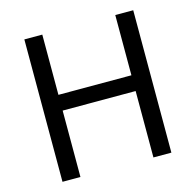

<svg xmlns="http://www.w3.org/2000/svg" viewBox="-104 -822 950 930"><g transform="rotate(-15 370.5 -357.0)"><path d="M643 0H553V-333H187V0H97V-714H187V-412H553V-714H643Z"/></g></svg>

Font: TSCustom
Style: Regular
Weight: 400
Designer: Monotype Design Team
Foundry: Monotype Imaging Inc.
Version: Version 2.004; ttfautohint (v1.8.3) -l 8 -r 50 -G 200 -x 14 